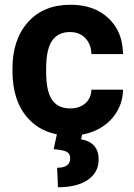

<svg xmlns="http://www.w3.org/2000/svg" viewBox="-20 -558 561 804"><path d="M273.9 -104Q313 -104 337.4 -125.5Q361.8 -147 362.8 -182.6H495.1Q494.6 -128.9 465.8 -84.2Q437 -39.6 387 -14.9Q336.9 9.8 276.4 9.8Q163.1 9.8 97.7 -62.3Q32.2 -134.3 32.2 -261.2V-270.5Q32.2 -392.6 97.2 -465.3Q162.1 -538.1 275.4 -538.1Q374.5 -538.1 434.3 -481.7Q494.1 -425.3 495.1 -331.5H362.8Q361.8 -372.6 337.4 -398.2Q313 -423.8 272.9 -423.8Q223.6 -423.8 198.5 -387.9Q173.3 -352.1 173.3 -271.5V-256.8Q173.3 -175.3 198.2 -139.6Q223.1 -104 273.9 -104ZM325.2 -2.9 319.8 25.4Q393.1 38.6 393.1 109.9Q393.1 163.6 348.4 194.8Q303.7 226.1 222.7 226.1L219.2 144.5Q273.9 144.5 273.9 105Q273.9 84.5 257.6 76.9Q241.2 69.3 204.6 66.9L219.7 -2.9Z"/></svg>

Font: TypoPRO Roboto
Style: Bold
Weight: 700
Designer: Google
Version: Version 2.136; 2016